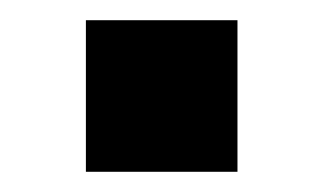

<svg xmlns="http://www.w3.org/2000/svg" viewBox="-20 -170 320 190"><path d="M65 0V-150H215V0Z"/></svg>

Font: Plus Jakarta Display
Style: Bold
Weight: 700
Designer: Gumpita Rahayu
Foundry: Tokotype Studio
Version: Version 1.000;hotconv 1.0.109;makeotfexe 2.5.65596